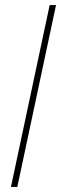

<svg xmlns="http://www.w3.org/2000/svg" viewBox="-20 -734 240 754"><path d="M23 0H48L200 -714H175Z"/></svg>

Font: Noto Sans Condensed Thin
Style: Italic
Weight: 100
Width: 3
Italic angle: -12°
Designer: Monotype Design Team
Foundry: Monotype Imaging Inc.
Version: Version 2.013